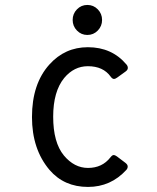

<svg xmlns="http://www.w3.org/2000/svg" viewBox="-20 -735 626 765"><path d="M286.6 -697.8Q303.7 -715.3 328.1 -715.3Q352.5 -715.3 369.6 -697.8Q386.7 -680.2 386.7 -655.5Q386.7 -630.9 369.6 -613.3Q352.5 -595.7 328.1 -595.7Q303.7 -595.7 286.6 -613.3Q269.5 -630.9 269.5 -655.5Q269.5 -680.2 286.6 -697.8ZM330.6 9.8Q235.4 9.8 177.2 -58.1Q107.4 -140.6 107.4 -268.6Q107.4 -400.9 176.8 -478Q238.8 -546.9 330.1 -546.9Q425.8 -546.9 483.9 -478Q489.3 -471.7 489.3 -464.4Q489.3 -456.5 480.5 -450.2L446.8 -425.8Q439.5 -420.4 433.6 -420.4Q427.2 -420.9 420.9 -429.7Q391.1 -471.2 330.1 -471.2Q274.9 -471.2 235.8 -424.3Q191.9 -370.6 191.9 -270Q191.9 -167.5 234.4 -115.7Q275.9 -65.9 330.6 -65.9Q387.2 -65.9 419.9 -107.9Q427.2 -117.2 432.6 -117.2Q438.5 -117.2 445.8 -111.8L480 -85.9Q488.8 -79.1 488.8 -71.5Q488.8 -64 483.4 -58.1Q421.4 9.8 330.6 9.8Z"/></svg>

Font: Simply Mono
Style: Book
Weight: 400
Designer: Wojciech Kalinowski "wmk69" (wmk69@o2.pl)
Foundry: Wojciech Kalinowski "wmk69" (wmk69@o2.pl)
Version: Version 1.0.0